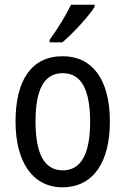

<svg xmlns="http://www.w3.org/2000/svg" viewBox="-20 -786 533 816"><path d="M382 -757V-766H282C260 -721 227 -666 191 -617V-606H245C288 -642 357 -716 382 -757ZM447 -269C447 -450 371 -547 247 -547C114 -547 46 -446 46 -269C46 -98 119 10 245 10C378 10 447 -99 447 -269ZM131 -269C131 -404 166 -475 247 -475C326 -475 363 -404 363 -269C363 -134 326 -62 247 -62C167 -62 131 -135 131 -269Z"/></svg>

Font: Noto Sans Telugu Condensed
Style: Regular
Weight: 400
Width: 3
Designer: Jelle Bosma - Monotype Design Team
Foundry: Monotype Imaging Inc.
Version: Version 2.005